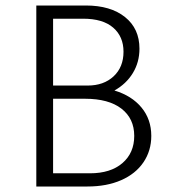

<svg xmlns="http://www.w3.org/2000/svg" viewBox="-20 -678 622 698"><path d="M530 -184Q530 -130 501.5 -88Q473 -46 420.5 -23Q368 0 298 0H112V-658H292Q382 -658 434.5 -616Q487 -574 487 -501Q487 -452 463 -412.5Q439 -373 396 -349Q459 -330 494.5 -287Q530 -244 530 -184ZM173 -610V-367H299Q357 -367 393 -400.5Q429 -434 429 -490Q429 -545 391.5 -577.5Q354 -610 282 -610ZM468 -184Q468 -247 421.5 -283Q375 -319 289 -319H173V-48H307Q382 -48 425 -85Q468 -122 468 -184Z"/></svg>

Font: Ysabeau Semilight
Style: Regular
Weight: 300
Designer: Christian Thalmann (Catharsis Fonts)
Version: Version 0.003